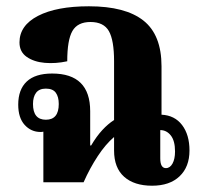

<svg xmlns="http://www.w3.org/2000/svg" viewBox="-20 -580 638 611"><path d="M464 11Q407 11 375 -17.5Q343 -46 343 -101V-144Q316 -121 291 -83Q266 -45 246 0H118V-161Q114 -160 109 -160Q79 -160 58.5 -182.5Q38 -205 38 -247Q38 -295 65 -320.5Q92 -346 146 -346Q267 -346 267 -226V-117H270Q287 -146 305.5 -166Q324 -186 343 -198V-385Q343 -452 326.5 -481Q310 -510 268 -510Q227 -510 210.5 -481.5Q194 -453 194 -385Q157 -377 122.5 -380Q88 -383 65 -399Q42 -415 42 -445Q42 -499 101 -529.5Q160 -560 263 -560Q379 -560 436.5 -514.5Q494 -469 494 -369V-215Q536 -213 559.5 -182Q583 -151 583 -101Q583 -49 551.5 -19Q520 11 464 11ZM126 -199Q167 -199 167 -249Q167 -272 157.5 -285Q148 -298 126 -298Q105 -298 95 -285Q85 -272 85 -249Q85 -199 126 -199ZM508 -45Q521 -45 529 -59.5Q537 -74 537 -98Q537 -132 523.5 -149Q510 -166 490 -166V-76Q490 -45 508 -45Z"/></svg>

Font: Noto Serif Thai Condensed ExtraBold
Style: Regular
Weight: 800
Width: 3
Designer: Monotype Design Team
Foundry: Monotype Imaging Inc.
Version: Version 2.002; ttfautohint (v1.8.4.7-5d5b)